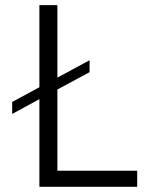

<svg xmlns="http://www.w3.org/2000/svg" viewBox="-20 -720 575 740"><path d="M201.2 -62H508.8V0H131.8V-337.9L26.9 -280.8V-327.1L131.8 -383.8V-700.2H201.2V-420.9L325.2 -487.8V-441.9L201.2 -375Z"/></svg>

Font: Montserrat arm Light
Style: Regular
Weight: 300
Designer: Julieta Ulanovsky
Foundry: Julieta Ulanovsky
Version: Version 6.000;PS 006.000;hotconv 1.0.88;makeotf.lib2.5.64775